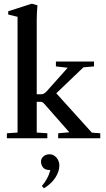

<svg xmlns="http://www.w3.org/2000/svg" viewBox="-20 -746 570 1036"><path d="M17.1 0V-26.9L74.7 -30.8V-655.3L24.4 -667.5V-685.1L151.4 -726.1L182.1 -717.3Q178.2 -679.2 178.2 -636.2V-237.3H203.1Q217.3 -237.3 231.9 -253.4L345.2 -380.4L281.7 -387.7V-414.1H487.3V-387.7L430.2 -382.8L283.7 -242.7L475.6 -30.3L521 -26.9V0H293.9V-26.9L354 -32.2L222.2 -182.1Q210 -196.8 200.2 -196.8H178.2V-30.8L235.4 -26.9V0ZM216.8 270 206.1 257.3Q240.2 217.8 251.5 171.4H248.5Q222.7 171.4 211.9 157.2Q201.2 143.1 201.2 126Q201.2 109.4 214.4 97.9Q227.5 86.4 247.6 86.4Q269.5 86.4 284.9 104.7Q300.3 123 300.3 147Q300.3 179.7 278.1 213.4Q255.9 247.1 216.8 270Z"/></svg>

Font: Elstob 18pt SemiBold
Style: Regular
Weight: 600
Designer: Peter S. Baker
Version: Version 1.015